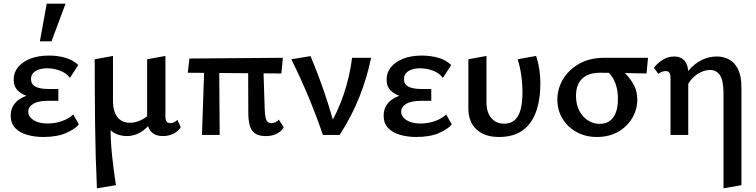

<svg xmlns="http://www.w3.org/2000/svg" viewBox="-20 -731 4095 1040"><path d="M214 11Q168 11 127.5 -0.5Q87 -12 62.5 -37.5Q38 -63 38 -104Q38 -164 89.5 -196Q141 -228 230 -228V-196Q182 -196 142.5 -206Q103 -216 78.5 -238.5Q54 -261 54 -300Q54 -338 77.5 -367Q101 -396 144 -413Q187 -430 245 -430Q292 -430 333 -418.5Q374 -407 404 -379L359 -309Q341 -334 307 -347.5Q273 -361 235 -361Q209 -361 189.5 -354Q170 -347 159 -334.5Q148 -322 148 -302Q148 -275 171.5 -262Q195 -249 242 -249H296V-185H242Q187 -185 160 -168.5Q133 -152 133 -126Q133 -108 146 -93.5Q159 -79 182.5 -70.5Q206 -62 238 -62Q279 -62 315.5 -75Q352 -88 377 -111L407 -57Q387 -32 338 -10.5Q289 11 214 11ZM196 -507 233 -711H335L259 -507Z M505 289Q497 114 495 -60.5Q493 -235 493 -410L592 -428V-183Q592 -129 615.5 -97.5Q639 -66 684 -66Q707 -66 731 -75Q755 -84 776.5 -101Q798 -118 811 -145L835 -124Q814 -83 787.5 -53.5Q761 -24 731 -9Q701 6 667 6Q638 6 611 -5Q584 -16 567 -39L579 -58Q578 23 586.5 106Q595 189 608 272ZM862 6Q834 6 815.5 -4.5Q797 -15 787 -35Q777 -55 777 -84V-410L876 -428V-100Q876 -82 882.5 -73Q889 -64 903 -64Q913 -64 923.5 -69Q934 -74 941 -82L959 -42Q947 -21 921 -7.5Q895 6 862 6Z M1074 0 1088 -410H1167L1170 0ZM997 -337 1006 -414 1512 -418 1504 -333ZM1325 -121 1324 -410H1405L1414 -137Q1415 -108 1419 -92Q1423 -76 1431 -70Q1439 -64 1451 -64Q1461 -64 1472 -69Q1483 -74 1490 -83L1517 -42Q1509 -27 1495 -16.5Q1481 -6 1462.5 0Q1444 6 1419 6Q1381 6 1360.5 -9Q1340 -24 1332.5 -52.5Q1325 -81 1325 -121Z M1729 0Q1694 -103 1651.5 -205Q1609 -307 1558 -410L1662 -427Q1704 -327 1738 -227Q1772 -127 1798 -27H1751Q1810 -124 1842.5 -222Q1875 -320 1887 -418H1990Q1969 -313 1927.5 -208Q1886 -103 1820 0Z M2234 11Q2188 11 2147.5 -0.5Q2107 -12 2082.5 -37.5Q2058 -63 2058 -104Q2058 -164 2109.5 -196Q2161 -228 2250 -228V-196Q2202 -196 2162.5 -206Q2123 -216 2098.5 -238.5Q2074 -261 2074 -300Q2074 -338 2097.5 -367Q2121 -396 2164 -413Q2207 -430 2265 -430Q2312 -430 2353 -418.5Q2394 -407 2424 -379L2379 -309Q2361 -334 2327 -347.5Q2293 -361 2255 -361Q2229 -361 2209.5 -354Q2190 -347 2179 -334.5Q2168 -322 2168 -302Q2168 -275 2191.5 -262Q2215 -249 2262 -249H2316V-185H2262Q2207 -185 2180 -168.5Q2153 -152 2153 -126Q2153 -108 2166 -93.5Q2179 -79 2202.5 -70.5Q2226 -62 2258 -62Q2299 -62 2335.5 -75Q2372 -88 2397 -111L2427 -57Q2407 -32 2358 -10.5Q2309 11 2234 11Z M2682 11Q2605 11 2561 -30Q2517 -71 2517 -143V-410L2615 -428V-178Q2615 -123 2641 -92Q2667 -61 2711 -61Q2746 -61 2768 -80.5Q2790 -100 2800 -138Q2810 -176 2810 -230Q2810 -277 2803.5 -323Q2797 -369 2784 -410L2884 -428Q2896 -391 2901.5 -354.5Q2907 -318 2907 -280Q2907 -191 2883.5 -125.5Q2860 -60 2810.5 -24.5Q2761 11 2682 11Z M3213 11Q3151 11 3102.5 -16Q3054 -43 3026.5 -89Q2999 -135 2999 -191Q2999 -250 3029.5 -301.5Q3060 -353 3117 -385.5Q3174 -418 3255 -418H3490L3482 -333Q3420 -334 3360.5 -335.5Q3301 -337 3231 -337Q3167 -337 3133.5 -305Q3100 -273 3100 -212Q3100 -166 3117.5 -132Q3135 -98 3164.5 -79Q3194 -60 3229 -60Q3261 -60 3283 -76Q3305 -92 3316 -122Q3327 -152 3327 -194Q3327 -235 3318 -265.5Q3309 -296 3293 -318.5Q3277 -341 3255 -357L3330 -366Q3352 -349 3375.5 -324Q3399 -299 3415.5 -266.5Q3432 -234 3432 -191Q3432 -138 3404.5 -91.5Q3377 -45 3328 -17Q3279 11 3213 11Z M3899 289V-224Q3899 -294 3880 -323Q3861 -352 3827 -352Q3801 -352 3774 -339Q3747 -326 3724.5 -300Q3702 -274 3689 -234L3649 -251Q3676 -309 3708.5 -347.5Q3741 -386 3780 -405.5Q3819 -425 3863 -425Q3900 -425 3930 -408.5Q3960 -392 3978 -355.5Q3996 -319 3996 -259V272ZM3612 0V-310Q3612 -319 3610 -327.5Q3608 -336 3602.5 -341Q3597 -346 3588 -346Q3576 -346 3565.5 -342Q3555 -338 3546 -331L3522 -364Q3543 -391 3571 -408Q3599 -425 3631 -425Q3658 -425 3675 -413.5Q3692 -402 3700 -382Q3708 -362 3708 -334V0Z"/></svg>

Font: Ysabeau Infant SemiBold
Style: Regular
Weight: 600
Designer: Christian Thalmann (Catharsis Fonts)
Version: Version 2.002; featfreeze: ss01,ss02,lnum